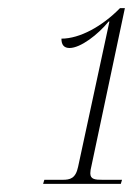

<svg xmlns="http://www.w3.org/2000/svg" viewBox="-20 -839 343 472"><path d="M86 -387H277L280 -397H232C214 -397 202 -398 202 -413C202 -418 203 -424 205 -432L287 -819H275C231 -774 176 -744 131 -744C131 -728 138 -721 151 -721C178 -721 221 -754 247 -786H249L172 -429C166 -400 152 -397 134 -397H89Z"/></svg>

Font: Noto Serif Display ExtraCondensed ExtraLight
Style: Italic
Weight: 200
Width: 2
Italic angle: -12°
Designer: Monotype Design Team
Foundry: Monotype Imaging Inc.
Version: Version 2.009